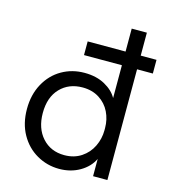

<svg xmlns="http://www.w3.org/2000/svg" viewBox="-106 -787 786 881"><g transform="rotate(15 286.5 -346.0)"><path d="M558 -591V-526H483V0H415V-82Q396 -42 353 -17Q310 8 255 8Q198 8 149 -20Q100 -48 71 -99.5Q42 -151 42 -220Q42 -288 70.5 -340Q99 -392 147.5 -420Q196 -448 255 -448Q312 -448 352.5 -425.5Q393 -403 411 -370V-526H231V-591H411V-700H483V-591ZM411 -217V-227Q411 -268 394 -303Q377 -338 343.5 -359.5Q310 -381 264 -381Q199 -381 158 -338.5Q117 -296 117 -221Q117 -148 157 -103.5Q197 -59 262 -59Q308 -59 342 -81.5Q376 -104 393.5 -140.5Q411 -177 411 -217Z"/></g></svg>

Font: Tilda Sans
Style: Regular
Weight: 400
Designer: ParaType Ltd
Foundry: ParaType Ltd
Version: Version 1.002W